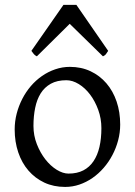

<svg xmlns="http://www.w3.org/2000/svg" viewBox="-20 -738 543 773"><path d="M388.2 -222.2Q388.2 -260.7 375.5 -295.7Q362.8 -330.6 342.8 -357.2Q322.8 -383.8 297.4 -399.4Q272 -415 247.1 -415Q210 -415 184.6 -400.9Q159.2 -386.7 143.8 -362.1Q128.4 -337.4 121.6 -303.7Q114.7 -270 114.7 -231Q114.7 -192.4 128.4 -157.5Q142.1 -122.6 162.8 -96.2Q183.6 -69.8 208.5 -54.4Q233.4 -39.1 255.9 -39.1Q290.5 -39.1 315.4 -52Q340.3 -64.9 356.4 -88.9Q372.6 -112.8 380.4 -146.5Q388.2 -180.2 388.2 -222.2ZM463.9 -236.8Q463.9 -204.1 455.6 -172.9Q447.3 -141.6 432.6 -113.8Q418 -85.9 397.5 -62.3Q377 -38.6 352.3 -21.5Q327.6 -4.4 299.8 5.1Q272 14.6 242.2 14.6Q195.8 14.6 158.4 -2.9Q121.1 -20.5 94.5 -51.3Q67.9 -82 53.5 -124.5Q39.1 -167 39.1 -216.8Q39.1 -249 47.1 -280.3Q55.2 -311.5 69.6 -339.6Q84 -367.7 104.2 -391.4Q124.5 -415 149.2 -432.1Q173.8 -449.2 202.4 -459Q231 -468.8 261.2 -468.8Q307.1 -468.8 344.5 -451.2Q381.8 -433.6 408.4 -402.6Q435.1 -371.6 449.5 -329.1Q463.9 -286.6 463.9 -236.8ZM415.5 -533.2Q409.7 -523.9 406.2 -519.5Q402.8 -515.1 394.5 -511.2L260.7 -642.1L128.4 -511.2Q124.5 -513.2 121.8 -515.1Q119.1 -517.1 116.9 -519.5Q114.7 -522 112.3 -525.4Q109.9 -528.8 106.4 -533.2L235.4 -718.3H287.6Z"/></svg>

Font: Gentium Unicode
Style: Regular
Weight: 400
Version: Version 1.009